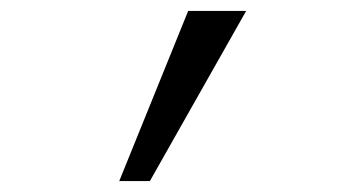

<svg xmlns="http://www.w3.org/2000/svg" viewBox="-20 -741 640 351"><path d="M198 -410 324 -721H430L254 -410Z"/></svg>

Font: JetBrains Mono NL ExtraLight
Style: Italic
Weight: 200
Italic angle: -9°
Monospace: yes
Designer: Philipp Nurullin, Konstantin Bulenkov
Foundry: JetBrains
Version: Version 2.305; ttfautohint (v1.8.4.7-5d5b)